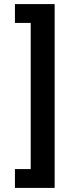

<svg xmlns="http://www.w3.org/2000/svg" viewBox="-20 -780 369 938"><path d="M247 -760V138H53V46H130V-668H53V-760Z"/></svg>

Font: Plexus Sans SemiBold
Style: Regular
Weight: 600
Version: Version 2.001;PS 002.001;hotconv 1.0.70;makeotf.lib2.5.58329